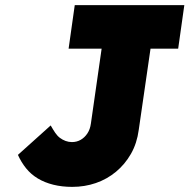

<svg xmlns="http://www.w3.org/2000/svg" viewBox="-20 -720 740 750"><path d="M262 10Q222 10 188 1.5Q154 -7 127.5 -23Q101 -39 82 -62.5Q63 -86 50 -115L178 -230Q187 -214 195.5 -201.5Q204 -189 214 -181.5Q224 -174 236 -169.5Q248 -165 261 -165Q280 -165 295.5 -174Q311 -183 321.5 -199Q332 -215 335 -237L377 -530H248L272 -700H700L676 -530H568L522 -213Q515 -160 491.5 -119Q468 -78 433 -49Q398 -20 354.5 -5Q311 10 262 10Z"/></svg>

Font: Lexend ExtBd
Style: Italic
Weight: 800
Italic angle: -8.13011°
Designer: Bonnie Shaver-Troup, Thomas Jockin
Foundry: Lexend
Version: Version 1.007